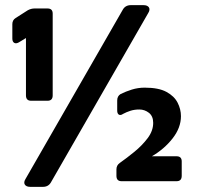

<svg xmlns="http://www.w3.org/2000/svg" viewBox="-20 -705 777 747"><path d="M101 -313Q81 -313 81 -334V-557L53 -540Q42 -534 35 -538.5Q28 -543 28 -555V-611Q28 -627 41 -635L88 -665Q101 -672 114 -672H165Q185 -672 185 -652V-334Q185 -313 165 -313ZM98 22Q82 22 76.5 13Q71 4 80 -10L457 -666Q467 -685 489 -685H538Q554 -685 559.5 -676Q565 -667 556 -653L179 3Q169 22 147 22ZM453 0Q433 0 433 -21V-46Q433 -62 446 -71Q473 -90 503 -114.5Q533 -139 554.5 -167.5Q576 -196 576 -227Q576 -253 559.5 -266Q543 -279 522 -279Q503 -279 487.5 -274Q472 -269 459 -262Q449 -255 442.5 -259Q436 -263 436 -275V-314Q436 -331 449 -339Q469 -349 493 -356.5Q517 -364 543 -364Q597 -364 627.5 -347.5Q658 -331 671 -305.5Q684 -280 684 -253Q684 -208 651.5 -166.5Q619 -125 571 -97H667Q687 -97 687 -77V-21Q687 0 667 0Z"/></svg>

Font: Pitagon Sans
Style: Bold
Weight: 700
Designer: Travis Tran
Foundry: Pitagon
Version: Version 1.001; ttfautohint (v1.8.4.7-5d5b);gftools[0.9.26]